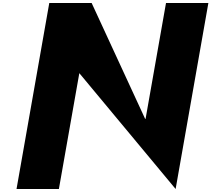

<svg xmlns="http://www.w3.org/2000/svg" viewBox="-20 -1258 1407 1278"><path d="M508 -771 1149 0 1367 -1238H1085L949 -467H946L590 -1238H308L90 0H372Z"/></svg>

Font: Hussar Dziwak
Style: Kur
Weight: 400
Version: Version 1.022